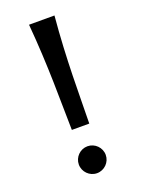

<svg xmlns="http://www.w3.org/2000/svg" viewBox="-143 -804 658 884"><g transform="rotate(-20 186.5 -362.0)"><path d="M219.7 -214.8C222.7 -356.4 220.2 -525.4 239.3 -737.3H114.7C133.3 -525.4 130.9 -356.4 134.3 -214.8ZM109.9 -53.7C109.9 -17.6 139.6 12.2 175.8 12.2C211.9 12.2 241.7 -17.6 241.7 -53.7C241.7 -89.8 211.9 -119.6 175.8 -119.6C139.6 -119.6 109.9 -89.8 109.9 -53.7Z"/></g></svg>

Font: Andika
Style: Regular
Weight: 400
Designer: Victor Gaultney, Annie Olsen, Julie Remington, Don Collingsworth, Eric Hays
Foundry: SIL International
Version: Version 1.000